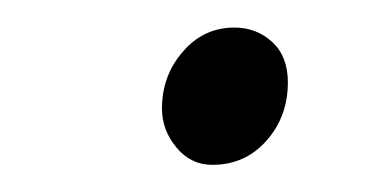

<svg xmlns="http://www.w3.org/2000/svg" viewBox="-20 -482 268 140"><path d="M98.1 -402.8Q98.1 -426.8 113.3 -444.3Q128.4 -461.9 150.9 -461.9Q167 -461.9 178.5 -451.4Q189.9 -440.9 189.9 -421.9Q189.9 -397 174.3 -379.4Q158.7 -361.8 134.8 -361.8Q119.1 -361.8 108.6 -374.5Q98.1 -387.2 98.1 -402.8Z"/></svg>

Font: Dihjauti
Style: Bold Italic
Weight: 700
Italic angle: -9°
Designer: T. Christopher White
Version: Version 3.0.0